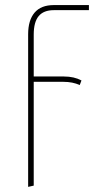

<svg xmlns="http://www.w3.org/2000/svg" viewBox="-20 -539 382 756"><path d="M191.9 -499Q151.9 -499 132.3 -475.6Q112.8 -452.1 112.8 -402.8V-237.8H231.9Q272 -237.8 300.8 -222.2L293.9 -204.1Q266.1 -216.8 230 -216.8H112.8V191.9L90.8 196.8V-403.8Q90.8 -459.5 116.2 -489.3Q141.6 -519 191.9 -519H330.1V-499Z"/></svg>

Font: Fira Sans Compressed Thin
Style: Regular
Weight: 100
Width: 1
Designer: Carrois Corporate & Edenspiekermann AG
Foundry: Carrois Corporate GbR & Edenspiekermann AG
Version: Version 4.203;PS 004.203;hotconv 1.0.88;makeotf.lib2.5.64775